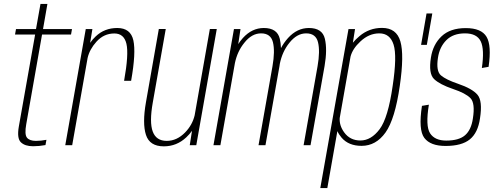

<svg xmlns="http://www.w3.org/2000/svg" viewBox="-20 -744 2556 984"><path d="M149.5 5.5Q108 5.5 87 -14.8Q66 -35 76.5 -95.5L160 -567H57L62 -595H164.5L187.5 -724H223L200.5 -595H349L344 -567H195.5L114.5 -107.5Q105 -55 118.2 -38.5Q131.5 -22 164 -22Q190 -22 218 -27.5L213 -0.5Q181 5.5 149.5 5.5Z M616 -330Q640.5 -466.5 628 -519.5Q615.5 -572.5 566 -572.5Q512 -572.5 474 -530Q439 -491 429 -447L350 0H314.5L419.5 -595H453.5L442 -524.5Q454 -542 470.5 -557.5Q515.5 -600.5 581 -600.5Q649.5 -600.5 663.5 -537Q677.5 -473.5 652 -330Z M952.5 0 964 -73.5Q951.5 -56 934.5 -40Q885.5 6 819.5 6Q747 6 728 -52.8Q709 -111.5 728 -220L794 -595.5H829.5L763 -218.5Q745 -117.5 762.8 -69.8Q780.5 -22 834.5 -22Q886.5 -22 928.5 -65Q965.5 -103 977.5 -152.5L1055.5 -595.5H1091L986 0Z M1074 0 1179 -595H1212.5L1201 -518Q1211.5 -534.5 1225 -549.5Q1271.5 -600.5 1332 -600.5Q1401 -600.5 1414 -545Q1419 -523.5 1420 -497.5Q1434.5 -525 1456 -549Q1502.5 -600.5 1563 -600.5Q1632 -600.5 1645 -545.2Q1658 -490 1643.5 -406L1571.5 0H1536L1607.5 -404.5Q1621 -482 1609.8 -527.5Q1598.5 -573 1549 -573Q1501.5 -573 1463 -524.5Q1426.5 -479.5 1414 -416.5Q1413.5 -411.5 1412.5 -406L1340.5 0H1305L1376.5 -404.5Q1390 -482 1378.8 -527.5Q1367.5 -573 1318 -573Q1270 -573 1232 -524.5Q1196.5 -481 1184 -421L1109.5 0Z M1621.5 220 1766 -595H1799.5L1788.5 -525Q1802 -542 1822.5 -559Q1872 -601 1938 -601Q2012 -601 2032 -531.8Q2052 -462.5 2029 -304.5Q2004.5 -133.5 1955.8 -65Q1907 3.5 1833 3.5Q1767 3.5 1731 -38Q1716.5 -55 1709 -72L1657.5 220ZM1721 -139Q1718.5 -100.5 1744 -65.5Q1774 -24 1827 -24Q1882 -24 1925.5 -81.8Q1969 -139.5 1992.5 -304.5Q2015.5 -457 1997.2 -515Q1979 -573 1924 -573Q1871 -573 1827 -531.5Q1787 -494.5 1776.5 -454Z M2138 -514 2166 -675H2195.5L2167.5 -514Z M2263.5 4Q2186 4 2154.8 -37Q2123.5 -78 2142.5 -201.5L2178 -207.5Q2160 -98 2184.2 -60.8Q2208.5 -23.5 2267 -23.5Q2332 -23.5 2363.5 -51Q2395 -78.5 2403.5 -136.5Q2416 -215.5 2391 -241Q2366 -266.5 2303 -287.5Q2233.5 -311 2204.5 -339Q2175.5 -367 2188.5 -449Q2199 -516.5 2243.2 -558.2Q2287.5 -600 2367 -600Q2447 -600 2473.5 -555.5Q2500 -511 2484 -401.5L2449.5 -395.5Q2463.5 -491 2443.8 -532Q2424 -573 2363 -573Q2302 -573 2267.2 -537.8Q2232.5 -502.5 2224.5 -448Q2214 -379.5 2240 -357.5Q2266 -335.5 2326.5 -315Q2400 -290 2427 -258.5Q2454 -227 2440 -137.5Q2429.5 -63.5 2388 -29.8Q2346.5 4 2263.5 4Z"/></svg>

Font: Anybody ExtraLight
Style: Italic
Weight: 200
Italic angle: -10°
Designer: Tyler Finck
Foundry: Etcetera Type Company
Version: Version 1.010; ttfautohint (v1.8.3) -l 8 -r 50 -G 200 -x 14 